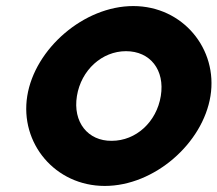

<svg xmlns="http://www.w3.org/2000/svg" viewBox="-20 -604 718 634"><path d="M70 -287C45 -131 162 10 326 10C490 10 650 -131 675 -287C700 -442 584 -584 420 -584C257 -584 95 -443 70 -287ZM234 -287C248 -373 317 -435 396 -435C476 -435 525 -373 511 -287C497 -201 429 -139 349 -139C270 -138 220 -201 234 -287Z"/></svg>

Font: Rabbid Highway Sign IV
Style: BdObl
Weight: 400
Foundry: Cannot Into Space Fonts
Version: Version 0.277